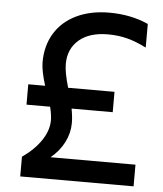

<svg xmlns="http://www.w3.org/2000/svg" viewBox="-54 -826 743 874"><g transform="rotate(5 317.0 -389.0)"><path d="M71 -421H148Q127 -488 127 -527Q127 -602 161.5 -659Q196 -716 260.5 -747Q325 -778 411 -778Q509 -778 589 -742V-634Q544 -657 502.5 -668Q461 -679 413 -679Q328 -679 280.5 -638Q233 -597 233 -528Q233 -490 253 -421H465V-328H277Q284 -291 284 -263Q284 -217 262.5 -174.5Q241 -132 201 -99H589V0H71V-90Q127 -129 157.5 -175Q188 -221 188 -267Q188 -290 179 -328H71Z"/></g></svg>

Font: Application Medium
Style: Regular
Weight: 500
Designer: Wei Huang
Foundry: Wei Huang
Version: Version 0.012